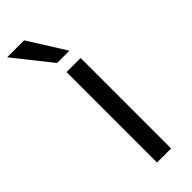

<svg xmlns="http://www.w3.org/2000/svg" viewBox="-288 -738 761 761"><g transform="rotate(-45 92.5 -357.5)"><path d="M145 -559H76L-48 -715H47ZM156 0H77V-507H156Z"/></g></svg>

Font: Hind Vadodara
Style: Regular
Weight: 400
Designer: Hitesh Malaviya
Foundry: Indian Type Foundry
Version: Version 0.702;PS 1.0;hotconv 1.0.81;makeotf.lib2.5.63406